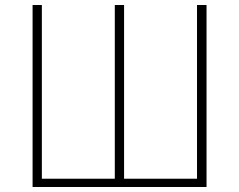

<svg xmlns="http://www.w3.org/2000/svg" viewBox="-20 -746 953 766"><path d="M110 0V-726H147V-33H438V-726H475V-33H766V-726H804V0Z"/></svg>

Font: Noto Sans TC Thin
Style: Regular
Weight: 100
Designer: Ryoko NISHIZUKA 西塚涼子 (kana, bopomofo & ideographs); Paul D. Hunt (Latin, Greek & Cyrillic); Sandoll Communications 산돌커뮤니
Foundry: Adobe
Version: Version 2.004-H2;hotconv 1.0.118;makeotfexe 2.5.65603